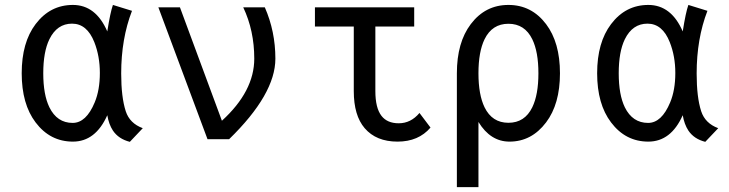

<svg xmlns="http://www.w3.org/2000/svg" viewBox="-20 -567 2970 782"><path d="M275.9 -66.4Q331.1 -66.4 365.7 -149.9Q386.7 -200.2 386.7 -270Q386.7 -337.9 364.3 -395Q334.5 -470.7 273.4 -470.7Q212.4 -470.7 181.2 -407.2Q156.2 -356 156.2 -268.6Q156.2 -181.2 181.2 -129.9Q212.4 -66.4 275.9 -66.4ZM276.9 9.8Q184.1 9.8 125 -68.4Q68.4 -143.1 68.4 -268.6Q68.4 -394 125 -468.8Q184.1 -546.9 276.9 -546.9Q370.1 -546.9 417 -439Q429.2 -516.6 439.9 -546.9L517.6 -522.9Q473.6 -409.2 473.6 -267.6Q473.6 -170.9 492.2 -113.8Q508.3 -64.5 561.5 -44.9L508.8 10.7Q462.9 -1 439.9 -35.2Q423.3 -60.5 417 -97.7Q369.1 9.8 276.9 9.8Z M825.2 0 625 -537.1H712.9L883.8 -75.2Q1015.6 -195.3 1015.6 -328.1Q1015.6 -442.4 970.7 -537.1H1058.6Q1101.6 -439 1101.6 -328.1Q1101.6 -183.6 913.1 0Z M1733.4 -47.4Q1684.6 9.8 1599.1 9.8Q1512.2 9.8 1465.3 -44.9Q1420.9 -96.7 1420.9 -195.8V-459H1262.7V-537.1H1667V-459H1508.8V-195.8Q1508.8 -127.4 1533.7 -95.2Q1557.1 -64.9 1604 -64.9Q1653.3 -64.9 1688.5 -106.9Z M2147.9 -129.9Q2172.9 -181.2 2172.9 -268.6Q2172.9 -356 2147.9 -407.2Q2117.2 -470.2 2050.8 -470.2Q1984.4 -470.2 1953.6 -407.2Q1928.7 -356 1928.7 -268.6Q1928.7 -181.2 1953.6 -129.9Q1984.4 -66.9 2050.8 -66.9Q2117.2 -66.9 2147.9 -129.9ZM1840.8 -268.6Q1840.8 -394 1897.5 -468.8Q1956.5 -546.9 2050.8 -546.9Q2145 -546.9 2204.1 -468.8Q2260.7 -394 2260.7 -268.6Q2260.7 -143.1 2204.1 -68.4Q2145 9.8 2055.2 9.8Q1977.5 9.8 1928.7 -70.3V195.3H1840.8Z M2619.6 -66.4Q2674.8 -66.4 2709.5 -149.9Q2730.5 -200.2 2730.5 -270Q2730.5 -337.9 2708 -395Q2678.2 -470.7 2617.2 -470.7Q2556.2 -470.7 2524.9 -407.2Q2500 -356 2500 -268.6Q2500 -181.2 2524.9 -129.9Q2556.2 -66.4 2619.6 -66.4ZM2620.6 9.8Q2527.8 9.8 2468.8 -68.4Q2412.1 -143.1 2412.1 -268.6Q2412.1 -394 2468.8 -468.8Q2527.8 -546.9 2620.6 -546.9Q2713.9 -546.9 2760.7 -439Q2772.9 -516.6 2783.7 -546.9L2861.3 -522.9Q2817.4 -409.2 2817.4 -267.6Q2817.4 -170.9 2835.9 -113.8Q2852.1 -64.5 2905.3 -44.9L2852.5 10.7Q2806.6 -1 2783.7 -35.2Q2767.1 -60.5 2760.7 -97.7Q2712.9 9.8 2620.6 9.8Z"/></svg>

Font: Consola Mono
Style: Book
Weight: 400
Monospace: yes
Designer: Wojciech Kalinowski "wmk69" (wmk69@o2.pl)
Foundry: Wojciech Kalinowski "wmk69" (wmk69@o2.pl)
Version: Version 2.1.0